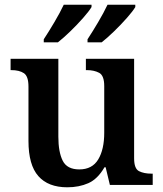

<svg xmlns="http://www.w3.org/2000/svg" viewBox="-20 -786 693 816"><path d="M266 10Q185 10 143 -37.5Q101 -85 101 -187V-418Q101 -462 81.5 -475Q62 -488 28 -488H25V-536H228V-205Q228 -140 246.5 -103Q265 -66 317 -66Q372 -66 397.5 -108.5Q423 -151 423 -222V-420Q423 -465 401.5 -476.5Q380 -488 349 -488H345V-536H550V-113Q550 -69 571 -58.5Q592 -48 623 -48H629V0H447L429 -75H424Q395 -25 355.5 -7.5Q316 10 266 10ZM352 -619Q373 -651 397 -691.5Q421 -732 437 -766H555V-756Q545 -739 519.5 -710Q494 -681 464.5 -652.5Q435 -624 412 -606H352ZM166 -619Q187 -651 211 -691.5Q235 -732 251 -766H369V-756Q359 -739 333.5 -710Q308 -681 278.5 -652.5Q249 -624 226 -606H166Z"/></svg>

Font: Noto Serif Hentaigana SemiBold
Style: Regular
Weight: 600
Designer: Kazuhiro Yamada
Foundry: nipponia
Version: Version 1.000; ttfautohint (v1.8.4.7-5d5b)